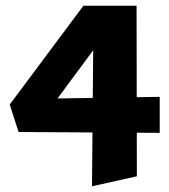

<svg xmlns="http://www.w3.org/2000/svg" viewBox="-20 -493 590 672"><path d="M302 159 307 -412 360 -390 142 -95 94 -147 539 -154V-28L45 -31L14 -127L272 -473H458L459 124Z"/></svg>

Font: Ysabeau SC Black
Style: Regular
Weight: 900
Designer: Christian Thalmann (Catharsis Fonts)
Version: Version 2.001;gftools[0.9.30]; featfreeze: smcp